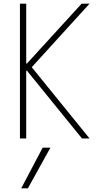

<svg xmlns="http://www.w3.org/2000/svg" viewBox="-20 -750 540 1040"><path d="M131 270H95L211 50H253ZM88 0V-730H122V-406H126L422 -730H465L152 -386L465 0H424L126 -367H122V0Z"/></svg>

Font: M PLUS 1 Code ExtraLight
Style: Regular
Weight: 250
Designer: Coji Morishita
Foundry: UNDERFOREST DESIGN
Version: Version 1.002